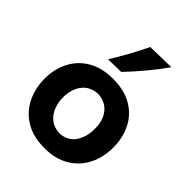

<svg xmlns="http://www.w3.org/2000/svg" viewBox="-241 -993 1142 1142"><g transform="rotate(45 330.0 -422.5)"><path d="M333.5 14.2Q234.4 14.2 169.4 -26.9Q104.5 -67.9 72.8 -134.5Q41 -201.2 41 -277.8Q41 -360.4 74.5 -425.5Q107.9 -490.7 172.4 -528.6Q236.8 -566.4 330.1 -566.4Q426.3 -566.4 490.7 -528.1Q555.2 -489.7 587.6 -424.3Q620.1 -358.9 620.1 -277.8Q620.1 -194.8 586.4 -128.7Q552.7 -62.5 488.5 -24.2Q424.3 14.2 333.5 14.2ZM332.5 -111.3Q398.9 -114.3 431.4 -162.4Q463.9 -210.4 463.9 -277.8Q463.9 -349.1 429.9 -392.3Q396 -435.5 332.5 -440.4Q266.1 -437 231.7 -391.8Q197.3 -346.7 197.3 -277.8Q197.3 -234.4 212.4 -197Q227.5 -159.7 257.6 -136.5Q287.6 -113.3 332.5 -111.3ZM227.1 -627.4Q262.2 -685.1 293.7 -741.9Q325.2 -798.8 352.5 -856.4L526.4 -860.4Q484.9 -800.8 436.3 -742.9Q387.7 -685.1 335.4 -629.4Z"/></g></svg>

Font: Pinar Bold
Style: Regular
Weight: 700
Designer: Amin Abedi
Version: Version 3.000